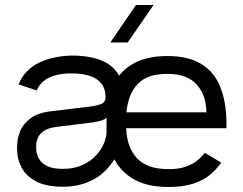

<svg xmlns="http://www.w3.org/2000/svg" viewBox="-20 -732 968 764"><path d="M231 11Q163 11 123 -10.5Q83 -32 65.5 -66Q48 -100 48 -137V-150Q48 -177 59 -207Q70 -237 100.5 -260.5Q131 -284 189 -290L314 -305Q362 -310 381 -317.5Q400 -325 400 -345Q400 -393 365 -416.5Q330 -440 264 -440Q230 -440 202.5 -433Q175 -426 155.5 -411Q136 -396 126 -372L54 -396Q66 -427 88.5 -449.5Q111 -472 141.5 -485.5Q172 -499 206 -505Q240 -511 274 -511Q345 -509 388.5 -489.5Q432 -470 454 -431Q483 -468 530.5 -488.5Q578 -509 646 -509Q731 -509 782.5 -476.5Q834 -444 857 -385Q880 -326 881 -249V-222H482Q485 -145 525.5 -102Q566 -59 650 -59Q690 -59 717 -68Q744 -77 762.5 -91.5Q781 -106 795 -124L860 -85Q840 -56 813 -34.5Q786 -13 746.5 -0.5Q707 12 650 12Q568 12 515.5 -17Q463 -46 435 -98Q400 -42 348 -15.5Q296 11 231 11ZM230 -60Q275 -60 307.5 -75Q340 -90 361.5 -113Q383 -136 393.5 -161.5Q404 -187 404 -207Q404 -221 404 -235.5Q404 -250 404 -264Q396 -255 375.5 -250Q355 -245 318 -241L204 -227Q163 -222 143.5 -202Q124 -182 124 -151V-143Q124 -122 133.5 -103Q143 -84 166 -72Q189 -60 230 -60ZM483 -285H801Q801 -353 763 -395.5Q725 -438 646 -438Q565 -438 527.5 -397.5Q490 -357 483 -285ZM521 -712H591L488 -563H419Z"/></svg>

Font: Nata Sans
Style: Regular
Weight: 400
Designer: Daniel Uzquiano Cruz
Version: Version 1.001